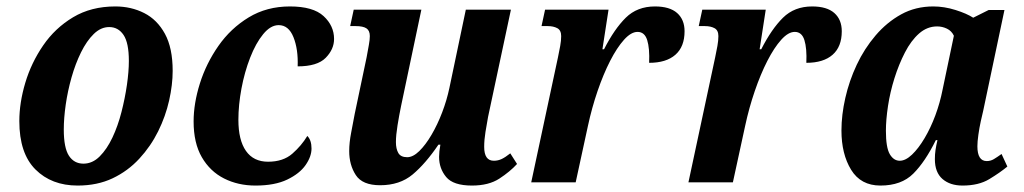

<svg xmlns="http://www.w3.org/2000/svg" viewBox="-20 -566 3180 596"><path d="M221 10Q140 10 90 -40Q40 -90 40 -190Q40 -247 58.5 -309Q77 -371 114 -425Q151 -479 207 -512.5Q263 -546 338 -546Q387 -546 427.5 -525.5Q468 -505 492 -461Q516 -417 516 -346Q516 -303 505 -254Q494 -205 471 -158.5Q448 -112 412.5 -73.5Q377 -35 329.5 -12.5Q282 10 221 10ZM239 -58Q267 -58 289.5 -80.5Q312 -103 329 -139Q346 -175 357 -218Q368 -261 374 -302.5Q380 -344 380 -377Q380 -433 363.5 -457.5Q347 -482 319 -482Q293 -482 271 -460.5Q249 -439 231.5 -403.5Q214 -368 202 -325.5Q190 -283 184 -241Q178 -199 178 -164Q178 -107 194 -82.5Q210 -58 239 -58Z M773 10Q719 10 675.5 -12Q632 -34 606.5 -78Q581 -122 581 -189Q581 -245 600.5 -307Q620 -369 658 -423.5Q696 -478 752 -512Q808 -546 880 -546Q952 -546 984.5 -516Q1017 -486 1017 -445Q1017 -413 991 -386.5Q965 -360 904 -360Q906 -413 891 -450.5Q876 -488 845 -488Q820 -488 797 -460Q774 -432 756.5 -387Q739 -342 729.5 -291Q720 -240 720 -194Q720 -131 743.5 -97.5Q767 -64 812 -64Q859 -64 887.5 -89Q916 -114 934 -144Q947 -131 947 -105Q947 -80 928.5 -53.5Q910 -27 871.5 -8.5Q833 10 773 10Z M1445 10Q1387 10 1365 -16.5Q1343 -43 1343 -79Q1343 -95 1347 -117H1341Q1301 -58 1261 -24.5Q1221 9 1160 9Q1105 9 1084.5 -22.5Q1064 -54 1064 -97Q1064 -123 1070 -154Q1076 -185 1081 -212L1118 -388Q1122 -410 1125 -426.5Q1128 -443 1128 -454Q1128 -471 1117.5 -478Q1107 -485 1084 -485H1067L1078 -536H1288L1225 -237Q1219 -208 1214 -177Q1209 -146 1209 -125Q1209 -104 1216.5 -91Q1224 -78 1244 -78Q1262 -78 1281.5 -97Q1301 -116 1319.5 -147.5Q1338 -179 1352.5 -217Q1367 -255 1375 -293L1426 -536H1566L1495 -203Q1491 -181 1487 -156.5Q1483 -132 1483 -110Q1483 -67 1513 -67Q1526 -67 1537.5 -72.5Q1549 -78 1564 -90L1585 -57Q1563 -33 1530 -11.5Q1497 10 1445 10Z M1712 -388Q1716 -407 1719 -423.5Q1722 -440 1722 -454Q1722 -472 1710 -478.5Q1698 -485 1680 -485H1661L1672 -536H1869L1850 -413H1855Q1887 -476 1922.5 -511Q1958 -546 2013 -546Q2059 -546 2082 -525.5Q2105 -505 2105 -469Q2105 -421 2076.5 -396Q2048 -371 1995 -371Q1997 -416 1989 -441.5Q1981 -467 1959 -467Q1939 -467 1917 -442.5Q1895 -418 1874 -377Q1853 -336 1835 -283.5Q1817 -231 1805 -175L1767 0H1629Z M2200 -388Q2204 -407 2207 -423.5Q2210 -440 2210 -454Q2210 -472 2198 -478.5Q2186 -485 2168 -485H2149L2160 -536H2357L2338 -413H2343Q2375 -476 2410.5 -511Q2446 -546 2501 -546Q2547 -546 2570 -525.5Q2593 -505 2593 -469Q2593 -421 2564.5 -396Q2536 -371 2483 -371Q2485 -416 2477 -441.5Q2469 -467 2447 -467Q2427 -467 2405 -442.5Q2383 -418 2362 -377Q2341 -336 2323 -283.5Q2305 -231 2293 -175L2255 0H2117Z M2713 10Q2652 10 2622 -39Q2592 -88 2592 -161Q2592 -209 2604 -262Q2616 -315 2639.5 -365Q2663 -415 2698 -456Q2733 -497 2777.5 -521.5Q2822 -546 2877 -546Q2911 -546 2946 -535Q2981 -524 3001 -511L3049 -535H3098L3032 -222Q3029 -210 3024.5 -189.5Q3020 -169 3017 -147.5Q3014 -126 3014 -112Q3014 -66 3043 -66Q3055 -66 3065 -72Q3075 -78 3089 -88L3107 -49Q3084 -30 3051 -10Q3018 10 2968 10Q2929 10 2905.5 -10.5Q2882 -31 2882 -72Q2882 -87 2884 -100.5Q2886 -114 2890 -131H2885Q2852 -64 2815 -27Q2778 10 2713 10ZM2773 -67Q2791 -67 2811 -86Q2831 -105 2850 -137Q2869 -169 2883.5 -208Q2898 -247 2906 -288L2941 -455Q2934 -470 2919.5 -477Q2905 -484 2889 -484Q2858 -484 2833 -462Q2808 -440 2789 -403Q2770 -366 2756.5 -323Q2743 -280 2736.5 -237Q2730 -194 2730 -160Q2730 -108 2742 -87.5Q2754 -67 2773 -67Z"/></svg>

Font: Noto Serif Condensed
Style: Bold Italic
Weight: 700
Width: 3
Italic angle: -12°
Designer: Monotype Design Team
Foundry: Monotype Imaging Inc.
Version: Version 2.014